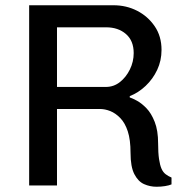

<svg xmlns="http://www.w3.org/2000/svg" viewBox="-20 -706 714 731"><path d="M576 5Q551 5 528.5 -5Q506 -15 491.5 -43Q477 -71 477 -124Q477 -174 466.5 -206Q456 -238 438 -256.5Q420 -275 400 -283Q380 -291 361 -291H197V0H91V-686H412Q461 -686 502 -665Q543 -644 569 -606Q595 -568 595 -516Q595 -475 578.5 -440Q562 -405 534.5 -379Q507 -353 474 -340V-335Q484 -332 501.5 -322.5Q519 -313 537.5 -294Q556 -275 569 -242Q582 -209 582 -160Q582 -124 585.5 -100.5Q589 -77 595 -63.5Q601 -50 611 -42.5Q621 -35 633 -30V-4Q624 0 608.5 2.5Q593 5 576 5ZM197 -375H383Q413 -375 436.5 -393.5Q460 -412 474.5 -441.5Q489 -471 489 -504Q489 -551 459.5 -576.5Q430 -602 384 -602H197Z"/></svg>

Font: Chivo Medium
Style: Regular
Weight: 400
Version: Version 2.002